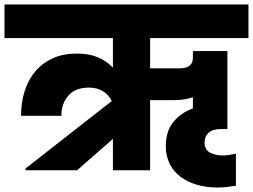

<svg xmlns="http://www.w3.org/2000/svg" viewBox="-34 -760 1129 857"><path d="M470 -140 310 0H80V-8L465 -309Q452 -336 426 -352.5Q400 -369 363 -369Q303 -369 271.5 -333.5Q240 -298 240 -243H60Q60 -304 76.5 -355Q93 -406 125 -443Q157 -480 203 -500.5Q249 -521 309 -521Q363 -521 402.5 -504.5Q442 -488 470 -458V-590H-14V-740H1075V-590H636V-455H770Q796 -455 811.5 -466.5Q827 -478 827 -503V-532H981V-184H953Q914 -184 896.5 -167Q879 -150 879 -124Q879 -92 903 -79Q927 -66 962 -66Q976 -66 990.5 -68.5Q1005 -71 1019 -74V69Q1001 72 979 74.5Q957 77 937 77Q887 77 844.5 64.5Q802 52 771 28.5Q740 5 723 -29.5Q706 -64 706 -108Q706 -173 739 -214.5Q772 -256 827 -276V-326Q807 -319 785.5 -316Q764 -313 743 -313H636V0H470Z"/></svg>

Font: SVN-Poppins ExtraBold
Style: Regular
Weight: 800
Designer: Ninad Kale (Devanagari), Jonny Pinhorn (Latin)
Foundry: Indian Type Foundry
Version: Version 3.002 2017; ttfautohint (v1.8.3)